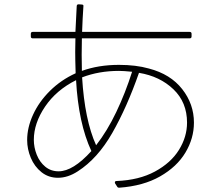

<svg xmlns="http://www.w3.org/2000/svg" viewBox="-20 -827 1040 891"><path d="M513 20Q513 13 521 13Q625 9 699 -31Q773 -71 810.5 -131.5Q848 -192 848 -258Q848 -352 785 -412.5Q722 -473 625 -489Q569 -329 501 -210Q433 -91 341 -32Q295 -2 249 -2Q205 -2 172.5 -28Q140 -54 123 -94.5Q106 -135 106 -177Q106 -235 133.5 -295Q161 -355 212 -405.5Q263 -456 331 -487Q329 -551 329 -586Q329 -628 330 -649H132Q123 -649 123 -658V-670Q123 -679 132 -679H330L336 -798Q336 -807 345 -807L359 -806Q369 -806 367 -797Q363 -739 361 -679H860Q869 -679 869 -670V-658Q869 -649 860 -649H360Q359 -624 359 -573Q359 -523 360 -498Q437 -526 532 -526Q611 -526 671 -509Q771 -483 825.5 -413.5Q880 -344 880 -258Q880 -185 840.5 -119Q801 -53 723 -8.5Q645 36 534 44H532Q526 44 523 38L514 24ZM593 -494Q553 -498 532 -498Q439 -498 361 -468Q373 -270 426 -153Q477 -218 519.5 -307Q562 -396 593 -494ZM333 -455Q241 -409 189 -332Q137 -255 137 -178Q137 -143 150.5 -109Q164 -75 190 -53.5Q216 -32 252 -32Q319 -32 404 -126Q344 -255 333 -455Z"/></svg>

Font: LINE Seed JP_TTF Thin
Style: Regular
Weight: 250
Designer: LY Corporation & Fontrix & Fontworks
Version: Version 1.008